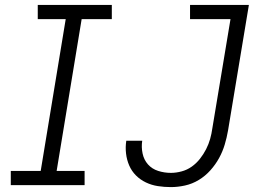

<svg xmlns="http://www.w3.org/2000/svg" viewBox="-20 -755 1090 783"><path d="M24 0V-58H146L248 -677H134V-735H436V-677H313L211 -58H325V0ZM677 8Q650 8 624 4Q598 0 575 -11Q552 -22 534.5 -39.5Q517 -57 507 -80Q497 -103 494 -129Q491 -155 495 -181H560Q556 -155 561.5 -129Q567 -103 583.5 -84.5Q600 -66 625 -58Q650 -50 677 -50Q698 -50 720.5 -56Q743 -62 762 -75.5Q781 -89 795.5 -107.5Q810 -126 820.5 -146.5Q831 -167 837 -188.5Q843 -210 846 -232L920 -677H755V-735H995L910 -223Q905 -194 896.5 -165.5Q888 -137 873.5 -110.5Q859 -84 838 -60.5Q817 -37 790.5 -21Q764 -5 734.5 1.5Q705 8 677 8Z"/></svg>

Font: Iosevka Etoile Light Oblique
Style: Regular
Weight: 300
Italic angle: -9°
Designer: Belleve Invis
Foundry: Belleve Invis
Version: Version 15.5.2; ttfautohint (v1.8.4)